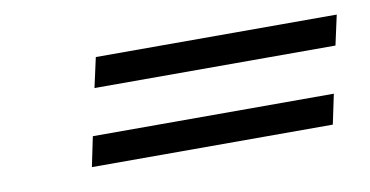

<svg xmlns="http://www.w3.org/2000/svg" viewBox="-34 -386 598 310"><g transform="rotate(-10 264.5 -231.0)"><path d="M528.8 -317.9 518.1 -269H123L133.8 -317.9ZM502 -192.9 491.7 -144H96.7L106.9 -192.9Z"/></g></svg>

Font: Linux Biolinum Capitals O
Style: Italic Samll Caps
Weight: 400
Italic angle: -12°
Designer: Philipp H. Poll
Foundry: Philipp H. Poll
Version: Version 0.6.2